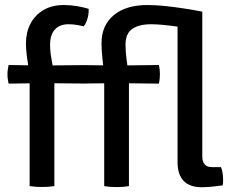

<svg xmlns="http://www.w3.org/2000/svg" viewBox="-20 -760 962 784"><path d="M150 -492.5 311 -494H332L455.5 -492.5L629 -494.5Q633 -475.5 633 -457Q633 -436.5 629 -418.5L455 -420.5L332 -419H311L150 -420.5L15 -418.5Q13 -428 11.8 -437.2Q10.5 -446.5 10.5 -457Q10.5 -466.5 11.8 -475.5Q13 -484.5 15 -494.5ZM882.5 -77.5Q887 -66.5 889 -53Q891 -39.5 891 -25.5Q891 -20 890.8 -14Q890.5 -8 889 -3Q871.5 -0.5 848 2Q824.5 4.5 803.5 4.5Q755 4.5 730 -21.2Q705 -47 705 -98.5V-682L806 -712.5V-121.5Q806 -100 815.8 -88.8Q825.5 -77.5 846 -77.5ZM405.5 -449Q402.5 -485 398.5 -518.8Q394.5 -552.5 394.5 -583.5Q394.5 -656 444.2 -697.8Q494 -739.5 582.5 -739.5Q614 -739.5 653.2 -735.5Q692.5 -731.5 732.5 -725.2Q772.5 -719 806 -712.5L770.5 -639Q743.5 -645.5 712 -650.2Q680.5 -655 650.2 -658Q620 -661 597 -661Q548 -661 520.2 -642Q492.5 -623 492.5 -577.5Q492.5 -547.5 497.2 -514.5Q502 -481.5 506.5 -447.5V0Q484 4 455.5 4Q428.5 4 405.5 0ZM101 -449Q97 -484 91.5 -518.2Q86 -552.5 86 -583.5Q86 -627.5 104.2 -662.8Q122.5 -698 157.2 -718.8Q192 -739.5 241 -739.5Q268.5 -739.5 295.5 -734.8Q322.5 -730 342 -724Q343 -712.5 340.5 -698.5Q338 -684.5 333.2 -672.2Q328.5 -660 321.5 -652.5Q308 -656 292 -658.5Q276 -661 258.5 -661Q224 -661 204.2 -639.5Q184.5 -618 184.5 -577.5Q184.5 -547.5 191 -514.8Q197.5 -482 202 -447.5V0Q188.5 2 176 2.8Q163.5 3.5 151 3.5Q139.5 3.5 126.8 2.8Q114 2 101 0Z"/></svg>

Font: Signika
Style: Regular
Weight: 400
Designer: Anna Giedry
Foundry: Anna Giedry
Version: Version 2.001